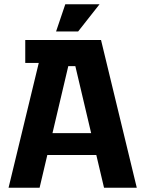

<svg xmlns="http://www.w3.org/2000/svg" viewBox="-20 -877 671 897"><path d="M20 0 187 -690H452L619 0H466L332 -568H299L165 0ZM146 -153 148 -255H477L480 -153ZM98 -583V-690H285V-583ZM242 -730 285 -857H445L345 -730Z"/></svg>

Font: Mozilla Headline ExtraLight
Style: Regular
Weight: 200
Designer: Studio DRAMA
Foundry: Studio DRAMA
Version: Version 1.000